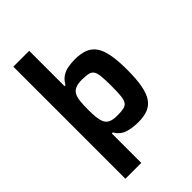

<svg xmlns="http://www.w3.org/2000/svg" viewBox="-272 -842 1129 1129"><g transform="rotate(-45 292.5 -277.0)"><path d="M71 189V-743H203V-449H211Q227 -478 249.5 -493Q272 -508 300 -513Q328 -518 357 -518Q404 -518 437.5 -505.5Q471 -493 492 -463.5Q513 -434 522.5 -383Q532 -332 532 -256Q532 -180 522.5 -129Q513 -78 493 -48Q473 -18 440.5 -5Q408 8 361 8Q311 8 272.5 -4.5Q234 -17 211 -56H203V189ZM301 -107Q334 -107 354 -111.5Q374 -116 383.5 -130.5Q393 -145 396 -174.5Q399 -204 399 -255Q399 -306 396 -336Q393 -366 383.5 -380.5Q374 -395 354 -399.5Q334 -404 301 -404Q268 -404 248.5 -395.5Q229 -387 219 -369Q209 -351 206 -322.5Q203 -294 203 -255Q203 -219 205.5 -193Q208 -167 215 -149Q224 -127 244 -117Q264 -107 301 -107Z"/></g></svg>

Font: Saira Thin SemiBold
Style: Regular
Weight: 600
Version: Version 1.101